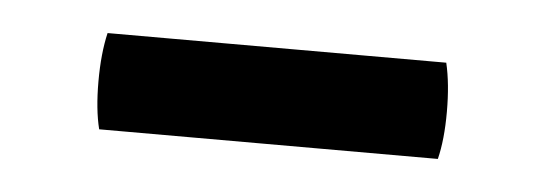

<svg xmlns="http://www.w3.org/2000/svg" viewBox="-24 -694 447 157"><g transform="rotate(5 199.0 -615.5)"><path d="M338 -576H60Q56 -592 56 -615Q56 -638 60 -655H338Q342 -638 342 -615Q342 -592 338 -576Z"/></g></svg>

Font: Signika Negative
Style: Regular
Weight: 400
Designer: Anna Giedrys
Foundry: Anna Giedrys
Version: Version 1.001